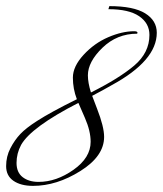

<svg xmlns="http://www.w3.org/2000/svg" viewBox="-33 -584 532 627"><path d="M263 -121Q263 -156 244.5 -198.5Q226 -241 223 -248Q69 -169 36 -111Q21 -83 21 -52Q21 -21 41 -5.5Q61 10 93 10Q151 10 207 -29.5Q263 -69 263 -121ZM405 -482Q416 -482 416 -477L415 -474Q349 -474 301.5 -428Q254 -382 254 -338Q254 -314 264 -282Q356 -328 405.5 -370Q455 -412 455 -470Q455 -508 421.5 -531Q388 -554 321 -554L324 -564Q403 -564 441 -540.5Q479 -517 479 -477Q479 -386 332 -306Q308 -292 268 -271Q272 -260 284 -229Q307 -170 307 -137Q307 -74 229.5 -25.5Q152 23 75 23Q35 23 11 6.5Q-13 -10 -13 -41.5Q-13 -73 1 -100Q15 -127 33.5 -146.5Q52 -166 88 -189Q133 -218 218 -260Q205 -294 205 -330.5Q205 -367 240 -405Q275 -443 320.5 -462.5Q366 -482 405 -482Z"/></svg>

Font: Monsieur La Doulaise
Style: Regular
Weight: 400
Designer: Alejandro Paul
Foundry: Alejandro Paul
Version: Version 1.000